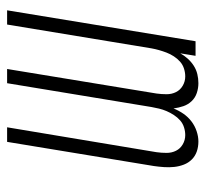

<svg xmlns="http://www.w3.org/2000/svg" viewBox="-39 -539 578 540"><g transform="rotate(90 250.0 -269.0)"><path d="M9 0 96 -530H137L130 -487Q136 -498 145 -508Q154 -518 165 -525Q176 -532 188.5 -535Q201 -538 214 -538Q228 -538 241.5 -533.5Q255 -529 264.5 -519Q274 -509 278.5 -496Q283 -483 285 -468Q291 -483 300 -496Q309 -509 321.5 -518.5Q334 -528 349 -533Q364 -538 378 -538Q393 -538 406 -533.5Q419 -529 428.5 -519.5Q438 -510 443 -497Q448 -484 449.5 -470Q451 -456 450 -441.5Q449 -427 447 -413L379 0H338L408 -420Q410 -434 410 -448.5Q410 -463 404 -475Q398 -487 386 -494Q374 -501 360 -501Q349 -501 338 -497.5Q327 -494 318.5 -486.5Q310 -479 303.5 -469Q297 -459 292.5 -448.5Q288 -438 285.5 -427.5Q283 -417 281 -406L214 0H174L243 -420Q245 -434 245 -448.5Q245 -463 239 -475Q233 -487 221 -494Q209 -501 195 -501Q184 -501 173 -497.5Q162 -494 153.5 -486.5Q145 -479 138.5 -469Q132 -459 128 -448.5Q124 -438 121 -427.5Q118 -417 116 -406L49 0Z"/></g></svg>

Font: Iosevka Curly XLtObl
Style: Regular
Weight: 200
Italic angle: -9°
Monospace: yes
Designer: Belleve Invis
Foundry: Belleve Invis
Version: Version 11.1.0; ttfautohint (v1.8.3)